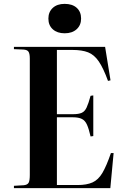

<svg xmlns="http://www.w3.org/2000/svg" viewBox="-20 -972 649 992"><path d="M52 0V-12L103 -15Q122 -17 128 -28Q134 -39 134 -68V-670Q134 -694 127.5 -704.5Q121 -715 100 -716L52 -718V-730H523L551 -557L538 -554Q514 -620 490.5 -654.5Q467 -689 435.5 -701.5Q404 -714 353 -714H274V-382H357Q386 -382 402 -389Q418 -396 427.5 -416.5Q437 -437 448 -477L462 -479V-269L448 -267Q439 -306 429.5 -327.5Q420 -349 403 -357.5Q386 -366 357 -366H274V-16H381Q428 -16 458 -29.5Q488 -43 509 -78.5Q530 -114 553 -181H567L550 0ZM314 -800Q276 -800 253 -820.5Q230 -841 230 -876Q230 -910 252.5 -931Q275 -952 314 -952Q354 -952 376.5 -931.5Q399 -911 399 -876Q399 -842 376 -821Q353 -800 314 -800Z"/></svg>

Font: Literata 72pt SemiBold
Style: Regular
Weight: 600
Designer: Latin by Veronika Burian and Jose Scaglione. Greek by Irene Vlachou. Cyrillic by Vera Evstafieva.
Foundry: TypeTogether
Version: Version 3.002